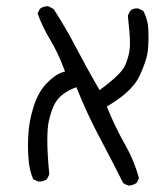

<svg xmlns="http://www.w3.org/2000/svg" viewBox="-20 -479 540 616"><path d="M390.1 -429.2Q397 -369.1 397 -340.8Q397 -327.6 395.5 -316.9Q392.1 -293.9 380.9 -268.1Q369.1 -241.7 306.6 -195.3L299.3 -189.9Q257.3 -262.7 223.9 -326.7Q190.4 -390.6 152.3 -449.7L136.2 -458.5Q134.8 -459 132.8 -459Q119.1 -459 107.9 -450.7L100.6 -436Q115.7 -393.6 140.6 -352.3Q165.5 -311 185.5 -257.8L188.5 -249.5L180.2 -247.1Q156.7 -239.7 129.9 -211.9Q103 -184.1 87.9 -137.2Q72.8 -89.4 70.8 -45.4Q69.8 -27.8 69.8 -7.6Q69.8 12.7 71.8 34.2Q74.2 66.9 86.4 95.7L102.1 103Q104 103.5 105.5 103.5Q119.6 103.5 130.4 96.2L138.2 80.6Q131.8 13.2 131.8 -27.8Q131.8 -68.8 136.7 -90.8Q146.5 -135.3 163.1 -157.7Q180.2 -180.7 217.3 -196.3L225.1 -199.2Q259.3 -113.8 298.6 -40Q337.9 33.7 375 107.9Q383.8 114.7 395.5 116.7Q407.7 114.7 418.5 107.9L425.8 92.8Q410.6 36.1 380.9 -15.9Q351.1 -67.9 325.2 -130.9L322.8 -137.2Q358.9 -158.7 380.9 -177.7Q413.6 -205.6 427.7 -235.4Q451.7 -286.6 454.6 -319.8Q456.5 -340.8 456.5 -357.4Q456.5 -374 455.8 -385.7Q455.1 -397.5 453.1 -406.7Q449.2 -426.3 439.9 -443.8L424.3 -451.7Q421.4 -452.1 417.5 -452.1Q406.7 -452.1 398.4 -444.8Z"/></svg>

Font: NaikaiFont
Style: Light
Weight: 300
Version: Version 1.89